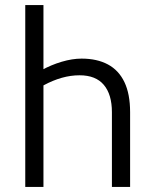

<svg xmlns="http://www.w3.org/2000/svg" viewBox="-20 -740 615 760"><path d="M80 0V-720H152V-443L144 -462Q182 -483 224 -495.5Q266 -508 303 -508Q364 -508 407 -485Q450 -462 472.5 -415Q495 -368 495 -296V0H423V-296Q423 -366 391 -404Q359 -442 295 -442Q260 -442 224.5 -432Q189 -422 152 -402V0Z"/></svg>

Font: Maven Pro VF Beta
Style: Regular
Weight: 400
Designer: Joe Prince
Foundry: Joe Prince
Version: Version 2.002